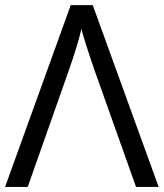

<svg xmlns="http://www.w3.org/2000/svg" viewBox="-20 -734 643 754"><path d="M603 0H514.2L353 -453.1Q310.5 -576.2 299.8 -620.1Q283.7 -552.2 249 -454.1L88.9 0H0L257.8 -713.9H344.2Z"/></svg>

Font: OpenSans-Regular
Style: Regular
Weight: 400
Foundry: Ascender Corporation
Version: Version 1.10